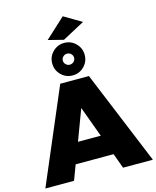

<svg xmlns="http://www.w3.org/2000/svg" viewBox="-170 -1274 1125 1383"><g transform="rotate(-15 393.0 -583.0)"><path d="M564.9 -1088.9 398.9 -1000 285.2 -1028.8 434.1 -1166ZM479.7 -771.2Q444.3 -735.8 394 -735.8Q343.8 -735.8 308.3 -771.2Q272.9 -806.6 272.9 -856.9Q272.9 -907.2 308.3 -942.6Q343.8 -978 394 -978Q444.3 -978 479.7 -942.6Q515.1 -907.2 515.1 -856.9Q515.1 -806.6 479.7 -771.2ZM423.6 -886Q411.1 -897.9 394 -897.9Q377 -897.9 364.5 -886Q352.1 -874 352.1 -856.9Q352.1 -839.8 364.5 -827.9Q377 -815.9 394 -815.9Q411.1 -815.9 423.6 -827.9Q436 -839.8 436 -856.9Q436 -874 423.6 -886ZM571.8 0 530.8 -111.8H248L206.1 0H-7.8L291 -701.2H504.9L793.9 0ZM306.2 -264.2H476.1L392.1 -493.2Z"/></g></svg>

Font: Montserrat-Arabic ExtraBold
Style: Regular
Weight: 800
Designer: Mohamed Gaber
Foundry: Kief Type Foundry
Version: Version 5.008;PS 005.008;hotconv 1.0.88;makeotf.lib2.5.64775